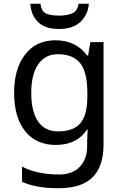

<svg xmlns="http://www.w3.org/2000/svg" viewBox="-20 -760 655 1020"><path d="M275 -546Q328 -546 370.5 -526Q413 -506 443 -465H448L460 -536H530V9Q530 124 471.5 182Q413 240 290 240Q172 240 97 206V125Q176 167 295 167Q364 167 403.5 126.5Q443 86 443 16V-5Q443 -17 444 -39.5Q445 -62 446 -71H442Q388 10 276 10Q172 10 113.5 -63Q55 -136 55 -267Q55 -395 113.5 -470.5Q172 -546 275 -546ZM287 -472Q220 -472 183 -418.5Q146 -365 146 -266Q146 -167 182.5 -114.5Q219 -62 289 -62Q370 -62 407 -105.5Q444 -149 444 -246V-267Q444 -377 406 -424.5Q368 -472 287 -472ZM452 -740Q447 -680 406.5 -643Q366 -606 294 -606Q220 -606 182.5 -642.5Q145 -679 141 -740H195Q200 -699 225 -688Q250 -677 296 -677Q335 -677 363.5 -689Q392 -701 397 -740Z"/></svg>

Font: Noto Sans Saurashtra
Style: Regular
Weight: 400
Designer: Monotype Design Team
Foundry: Monotype Imaging Inc.
Version: Version 2.001; ttfautohint (v1.8.4.7-5d5b)